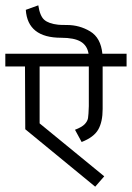

<svg xmlns="http://www.w3.org/2000/svg" viewBox="-44 -658 496 722"><path d="M290 -259V-408H105V-194L348 5L314 44L51 -172L50 -408H-24V-456H289Q284 -487 259.5 -501.5Q235 -516 186 -516Q60 -516 53 -621L100 -638Q106 -598 122.5 -583.5Q139 -569 175 -565Q185 -564 208 -564Q255 -564 295 -540Q335 -516 341 -456H432V-408H342V-248Q342 -200 325.5 -171Q309 -142 263 -124L238 -170Q264 -180 274.5 -191Q285 -202 287 -214Q289 -226 290 -259Z"/></svg>

Font: Cambay Devanagari
Style: Regular
Weight: 400
Designer: Pooja Saxena
Foundry: Pooja Saxena
Version: Version 1.180;PS 001.180;hotconv 1.0.70;makeotf.lib2.5.58329